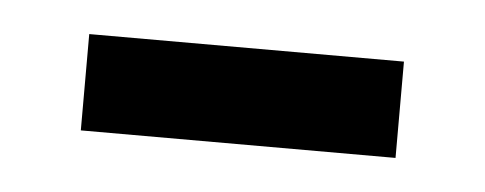

<svg xmlns="http://www.w3.org/2000/svg" viewBox="-24 -387 356 141"><g transform="rotate(5 154.0 -316.5)"><path d="M38 -281H270V-352H38Z"/></g></svg>

Font: Noto Sans Sinhala ExtraCondensed
Style: Regular
Weight: 400
Width: 2
Designer: Jelle Bosma - Monotype Design Team
Foundry: Monotype Imaging Inc.
Version: Version 2.006